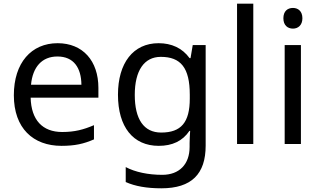

<svg xmlns="http://www.w3.org/2000/svg" viewBox="-20 -780 1735 1040"><path d="M292 -546C150 -546 55 -440 55 -264C55 -85 160 10 313 10C386 10 434 -1 489 -25V-102C433 -78 385 -65 317 -65C210 -65 149 -130 146 -251H513V-304C513 -450 429 -546 292 -546ZM291 -474C380 -474 420 -412 421 -321H148C157 -417 207 -474 291 -474Z M839 -546C701 -546 619 -438 619 -267C619 -92 701 10 840 10C913 10 969 -16 1006 -71H1010C1009 -59 1007 -21 1007 -5V16C1007 110 951 167 859 167C782 167 712 152 661 125V206C712 229 776 240 854 240C1018 240 1094 162 1094 9V-536H1024L1012 -465H1007C967 -520 909 -546 839 -546ZM851 -472C959 -472 1008 -413 1008 -267V-246C1008 -117 961 -62 853 -62C759 -62 710 -134 710 -266C710 -398 761 -472 851 -472Z M1352 0V-760H1264V0Z M1567 -737C1538 -737 1515 -720 1515 -681C1515 -643 1538 -625 1567 -625C1594 -625 1618 -643 1618 -681C1618 -720 1594 -737 1567 -737ZM1610 -536H1522V0H1610Z"/></svg>

Font: Noto Sans Hebrew Droid
Style: Bold
Weight: 700
Designer: Monotype Design Team
Foundry: Monotype Imaging Inc.
Version: Version 1.100